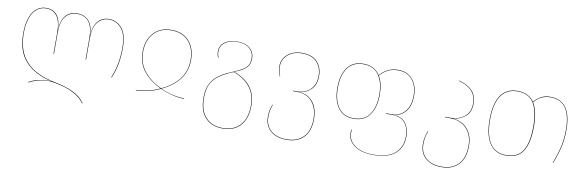

<svg xmlns="http://www.w3.org/2000/svg" viewBox="-50 -950 4768 1566"><g transform="rotate(10 2334.0 -167.0)"><path d="M905 -313Q905 -168 857 -60L853 -61Q901 -171 901 -313Q901 -421 859 -471.5Q817 -522 755 -522Q698 -522 662 -478.5Q626 -435 626 -343V-168H622V-345Q622 -522 491 -522Q431 -522 395.5 -479Q360 -436 360 -343V-168H356V-343Q356 -436 324 -479Q292 -522 235 -522Q167 -522 127.5 -461.5Q88 -401 88 -288Q89 -140 168.5 -56Q248 28 408 59Q493 75 557.5 104.5Q622 134 660 188L656 190Q590 95 404 63Q376 58 353 58Q310 58 269 69Q228 80 194 99L193 95Q225 76 268 65.5Q311 55 352 55Q363 55 383 57Q238 26 161 -57.5Q84 -141 84 -288Q84 -402 124.5 -464Q165 -526 235 -526Q292 -526 324 -486.5Q356 -447 358 -366Q362 -447 396.5 -486.5Q431 -526 491 -526Q552 -526 587 -486.5Q622 -447 624 -366Q628 -446 663 -486Q698 -526 755 -526Q819 -526 862 -474.5Q905 -423 905 -313Z M1271 -527Q1366 -527 1418 -467.5Q1470 -408 1470 -311Q1470 -134 1273 -41Q1321 -18 1372.5 -6.5Q1424 5 1468 5L1469 9Q1425 9 1372.5 -3.5Q1320 -16 1270 -39Q1220 -15 1167 -3Q1114 9 1069 9V5Q1113 5 1165 -6.5Q1217 -18 1265 -41Q1178 -82 1123.5 -148Q1069 -214 1069 -311Q1069 -407 1123 -467Q1177 -527 1271 -527ZM1269 -43Q1466 -134 1466 -311Q1466 -406 1415 -464.5Q1364 -523 1271 -523Q1178 -523 1125.5 -464Q1073 -405 1073 -311Q1073 -215 1127.5 -149Q1182 -83 1269 -43Z M2019 -31Q2019 76 1966 134.5Q1913 193 1820 193Q1728 193 1675.5 136.5Q1623 80 1623 -29Q1623 -122 1668.5 -178.5Q1714 -235 1824 -278Q1876 -299 1904 -317.5Q1932 -336 1943 -358Q1954 -380 1954 -413Q1954 -461 1918 -492.5Q1882 -524 1818 -524Q1754 -524 1715.5 -495.5Q1677 -467 1677 -420Q1677 -393 1688 -371L1684 -370Q1673 -394 1673 -420Q1673 -469 1712.5 -498Q1752 -527 1818 -527Q1884 -527 1921 -494.5Q1958 -462 1958 -413Q1958 -380 1947 -357.5Q1936 -335 1909 -316.5Q1882 -298 1832 -278Q1919 -250 1969 -188.5Q2019 -127 2019 -31ZM2015 -31Q2015 -126 1964.5 -187Q1914 -248 1828 -276Q1753 -246 1709 -212.5Q1665 -179 1646 -135Q1627 -91 1627 -29Q1627 78 1678.5 133.5Q1730 189 1820 189Q1911 189 1963 131.5Q2015 74 2015 -31Z M2541 -11Q2541 86 2491 139.5Q2441 193 2348 193Q2265 193 2216 150.5Q2167 108 2167 32Q2167 -21 2187 -70L2190 -69Q2171 -19 2171 32Q2171 107 2219 148Q2267 189 2348 189Q2439 189 2488 136.5Q2537 84 2537 -11Q2537 -101 2492 -154Q2447 -207 2368 -207H2332V-211H2365Q2431 -211 2474 -251.5Q2517 -292 2517 -366Q2517 -435 2475.5 -479Q2434 -523 2354 -523Q2281 -523 2236.5 -485Q2192 -447 2192 -388Q2192 -345 2209 -306H2206Q2188 -344 2188 -389Q2188 -449 2234 -488Q2280 -527 2354 -527Q2436 -527 2478.5 -482Q2521 -437 2521 -366Q2521 -291 2479.5 -251.5Q2438 -212 2382 -209Q2454 -206 2497.5 -154Q2541 -102 2541 -11Z M3308 -5Q3308 90 3246.5 141Q3185 192 3068 192Q2996 192 2948 171.5Q2900 151 2877 118.5Q2854 86 2854 48Q2854 28 2858 18H2862Q2858 26 2858 48Q2858 85 2880.5 117Q2903 149 2950 169Q2997 189 3068 189Q3184 189 3244 138.5Q3304 88 3304 -5Q3304 -71 3270 -114Q3236 -157 3161 -157H3112V-161H3161Q3224 -161 3266 -208Q3308 -255 3308 -342Q3308 -423 3266 -473Q3224 -523 3151 -523Q3100 -523 3064 -504.5Q3028 -486 3000 -453Q3035 -395 3035 -302Q3035 -197 2991 -134Q2947 -71 2859 -71Q2771 -71 2727.5 -133.5Q2684 -196 2684 -298Q2684 -402 2728.5 -464.5Q2773 -527 2861 -527Q2953 -527 2998 -456Q3026 -489 3063 -508Q3100 -527 3151 -527Q3225 -527 3268.5 -475.5Q3312 -424 3312 -342Q3312 -255 3271.5 -208Q3231 -161 3171 -159Q3241 -158 3274.5 -114Q3308 -70 3308 -5ZM3031 -302Q3031 -402 2989 -462.5Q2947 -523 2861 -523Q2775 -523 2731.5 -462Q2688 -401 2688 -298Q2688 -198 2730 -136.5Q2772 -75 2859 -75Q2946 -75 2988.5 -136.5Q3031 -198 3031 -302Z M3824 -15Q3824 85 3773.5 139Q3723 193 3631 193Q3550 193 3500.5 151Q3451 109 3451 33Q3451 3 3456 -21.5Q3461 -46 3471 -75L3475 -74Q3464 -46 3459.5 -21.5Q3455 3 3455 33Q3455 107 3503 148Q3551 189 3631 189Q3721 189 3770.5 136.5Q3820 84 3820 -15Q3820 -107 3768.5 -159.5Q3717 -212 3635 -212H3591V-216H3634Q3704 -216 3750.5 -253.5Q3797 -291 3797 -363Q3797 -426 3759 -466.5Q3721 -507 3650 -524L3652 -527Q3723 -510 3762 -469Q3801 -428 3801 -363Q3801 -293 3759 -256Q3717 -219 3656 -214Q3734 -207 3779 -154Q3824 -101 3824 -15Z M4584 -282Q4584 -201 4567.5 -134Q4551 -67 4524 0H4520Q4547 -67 4563.5 -135Q4580 -203 4580 -282Q4580 -399 4539 -460.5Q4498 -522 4409 -522Q4328 -522 4277 -457Q4318 -391 4318 -262Q4318 -128 4275 -59.5Q4232 9 4135 9Q4043 9 3997.5 -60.5Q3952 -130 3952 -258Q3952 -389 3998.5 -458Q4045 -527 4137 -527Q4230 -527 4275 -461Q4300 -491 4332 -508.5Q4364 -526 4409 -526Q4584 -526 4584 -282ZM4313 -262Q4313 -391 4272 -457Q4231 -523 4137 -523Q4047 -523 4001.5 -455Q3956 -387 3956 -258Q3956 -131 4000 -63Q4044 5 4135 5Q4230 5 4271.5 -62Q4313 -129 4313 -262Z"/></g></svg>

Font: FiraGO Four
Style: Regular
Weight: 100
Designer: bBox Type
Foundry: bBox Type GmbH
Version: Version 1.001